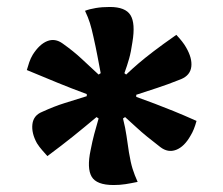

<svg xmlns="http://www.w3.org/2000/svg" viewBox="-20 -798 640 551"><path d="M295 -778Q340 -778 354.5 -754.5Q369 -731 360 -677Q356 -649 350.5 -629.5Q345 -610 337 -588L342 -584Q360 -601 377.5 -616Q395 -631 420.5 -650.5Q446 -670 486 -698Q505 -678 514 -662Q532 -631 529 -606.5Q526 -582 500 -571Q460 -555 432 -546Q404 -537 371 -526V-520Q399 -510 424 -500.5Q449 -491 477.5 -479.5Q506 -468 544 -451Q537 -425 527 -409Q509 -377 485.5 -368Q462 -359 440 -376Q418 -393 402 -406Q386 -419 372 -432Q358 -445 339 -462L333 -458Q340 -430 343 -408.5Q346 -387 350 -361Q355 -331 360.5 -313.5Q366 -296 375 -276Q356 -272 340 -269.5Q324 -267 306 -267Q257 -267 243 -291Q229 -315 240 -367Q245 -393 250.5 -413.5Q256 -434 263 -458L257 -462Q220 -431 189.5 -406.5Q159 -382 116 -350Q109 -358 101 -367Q93 -376 86 -387Q70 -416 73 -441.5Q76 -467 101 -477Q136 -493 165 -502Q194 -511 229 -522V-528Q183 -545 146.5 -560Q110 -575 57 -597Q60 -608 64 -619.5Q68 -631 74 -641Q93 -671 115.5 -680Q138 -689 160 -673Q191 -651 214 -629.5Q237 -608 263 -584L269 -588Q264 -614 259.5 -638Q255 -662 248 -693Q243 -716 238 -732Q233 -748 224 -767Q237 -772 255 -775Q273 -778 295 -778Z"/></svg>

Font: Recursive Sn Csl St
Style: Bold
Weight: 700
Version: Version 1.079;hotconv 1.0.112;makeotfexe 2.5.65598; ttfautoh